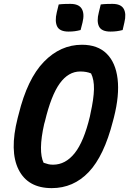

<svg xmlns="http://www.w3.org/2000/svg" viewBox="-20 -951 667 991"><path d="M403 -720Q484 -720 530.5 -674Q577 -628 587 -543.5Q597 -459 568 -345L563 -326Q517 -146 438 -63Q359 20 247 20Q124 20 76 -75.5Q28 -171 71 -341L76 -360Q121 -544 206.5 -632Q292 -720 403 -720ZM208 -311Q192 -240 191.5 -190Q191 -140 205 -111Q219 -106 229.5 -103.5Q240 -101 254 -101Q318 -101 365.5 -160.5Q413 -220 444 -350L447 -365Q464 -441 465 -490.5Q466 -540 450 -572Q427 -582 394 -582Q333 -582 288.5 -520.5Q244 -459 212 -325ZM283 -928Q298 -930 314 -930.5Q330 -931 343 -931Q387 -931 402 -905.5Q417 -880 406 -835L396 -796Q381 -792 366.5 -790Q352 -788 334 -788Q288 -788 275 -814.5Q262 -841 273 -887ZM500 -928Q515 -930 531 -930.5Q547 -931 560 -931Q604 -931 618.5 -905.5Q633 -880 622 -835L613 -796Q598 -792 583 -790Q568 -788 550 -788Q504 -788 491 -814.5Q478 -841 490 -887Z"/></svg>

Font: Recursive Mn Csl St
Style: Bold Italic
Weight: 700
Italic angle: -15°
Monospace: yes
Version: Version 1.079;hotconv 1.0.112;makeotfexe 2.5.65598; ttfautoh